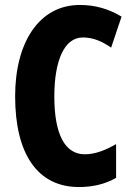

<svg xmlns="http://www.w3.org/2000/svg" viewBox="-20 -744 534 774"><path d="M314 -593C356 -593 392 -577 428 -552L470 -677C417 -709 362 -724 302 -724C137 -724 41 -572 41 -356C41 -121 133 10 298 10C355 10 404 -2 448 -27V-163C407 -140 366 -122 322 -122C242 -122 199 -202 199 -355C199 -497 238 -593 314 -593Z"/></svg>

Font: Noto Sans Myanmar ExtraCondensed ExtraBold
Style: Regular
Weight: 800
Width: 2
Designer: Monotype Design Team
Foundry: Monotype Imaging Inc.
Version: Version 2.107